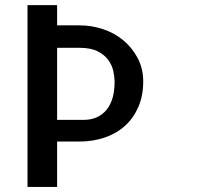

<svg xmlns="http://www.w3.org/2000/svg" viewBox="-20 -740 872 760"><path d="M206.1 0H88.9V-719.7H206.1V-639.6H295.9Q341.8 -639.6 386.7 -625Q431.6 -610.4 467.3 -581.1Q502.9 -551.8 524.9 -510.3Q546.9 -468.8 546.9 -417Q546.9 -362.3 528.3 -318.4Q509.8 -274.4 476.6 -243.7Q443.4 -212.9 396.5 -196.3Q349.6 -179.7 293 -179.7H206.1ZM206.1 -550.8V-265.6H313.5Q335 -265.6 356 -272.9Q377 -280.3 394.5 -297.4Q412.1 -314.5 422.9 -343.8Q433.6 -373 433.6 -417Q433.6 -434.6 428.7 -458Q423.8 -481.4 408.7 -502.4Q393.6 -523.4 366.2 -537.1Q338.9 -550.8 293.9 -550.8Z"/></svg>

Font: Allerta
Style: Medium
Weight: 500
Designer: Matt McInerney
Foundry: Matt McInerney
Version: Version 1.0